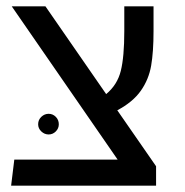

<svg xmlns="http://www.w3.org/2000/svg" viewBox="-20 -584 581 604"><path d="M471 -61V0H15L25 -82H350L17 -564H123L314 -288Q349 -317 360 -361Q371 -405 371 -486V-564H463V-486Q463 -421 455.5 -377.5Q448 -334 423 -298.5Q398 -263 349 -237ZM100 -193Q100 -207 110 -216.5Q120 -226 133 -226Q146 -226 155.5 -216.5Q165 -207 165 -193Q165 -180 155.5 -170.5Q146 -161 133 -161Q120 -161 110 -170.5Q100 -180 100 -193Z"/></svg>

Font: FiraGO
Style: Regular
Weight: 400
Designer: bBox Type
Foundry: bBox Type GmbH
Version: Version 1.001;April 20, 2020;FontCreator 12.0.0.2555 64-bit